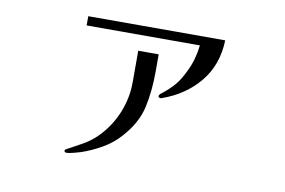

<svg xmlns="http://www.w3.org/2000/svg" viewBox="-63 -621 1126 758"><g transform="rotate(10 500.0 -242.0)"><path d="M534 -346Q534 -268 519.5 -202Q505 -136 450 -75Q421 -42 381 -19Q341 4 300 18Q291 21 271.5 26Q252 31 243 31Q234 31 234 24Q234 19 240 17Q271 0 300 -16Q329 -32 354 -56Q401 -102 426.5 -163Q452 -224 452 -289V-415H534ZM783 -515Q780 -416 723.5 -347.5Q667 -279 576 -247Q574 -246 570 -246Q568 -246 565 -247.5Q562 -249 562 -252Q562 -257 567 -262Q569 -264 570 -264Q602 -289 621 -311.5Q640 -334 657 -370Q670 -396 677.5 -423Q685 -450 688 -478H234V-515Z"/></g></svg>

Font: Kaisei Opti
Style: Regular
Weight: 400
Designer: Font-Kai, 金井和夫
Foundry: KAZUO KANAI
Version: Version 5.003